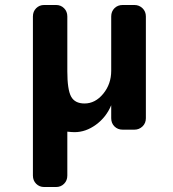

<svg xmlns="http://www.w3.org/2000/svg" viewBox="-20 -520 695 770"><path d="M519 -500Q538 -500 551.5 -487Q565 -474 565 -454V-46Q565 -26 551.5 -13Q538 0 519 0H472Q452 0 439 -13Q426 -26 426 -46V-98Q406 -50 365 -20Q324 10 279 10Q268 10 250 8V184Q250 204 237 217Q224 230 205 230H157Q138 230 125 217Q112 204 112 184V-454Q112 -474 125 -487Q138 -500 157 -500H205Q224 -500 237 -487Q250 -474 250 -454V-234Q250 -161 265 -133Q280 -105 319 -105Q362 -105 394 -144Q426 -183 426 -236V-454Q426 -474 439 -487Q452 -500 472 -500Z"/></svg>

Font: Solway
Style: Bold
Weight: 700
Designer: Mariya V. Pigoulevskaya
Foundry: The Northern Block Ltd.
Version: Version 1.000;hotconv 1.0.109;makeotfexe 2.5.65596